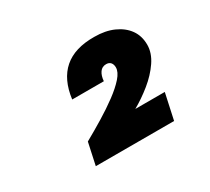

<svg xmlns="http://www.w3.org/2000/svg" viewBox="-97 -922 845 773"><g transform="rotate(-30 325.0 -536.0)"><path d="M152 -309 174 -411Q217 -435 260.5 -461.5Q304 -488 340.5 -515Q377 -542 399 -567Q421 -592 421 -613Q421 -627 414 -635.5Q407 -644 393 -644Q374 -644 363.5 -629Q353 -614 351 -589H204Q215 -676 265.5 -720Q316 -764 407 -763Q458 -763 496 -746Q534 -729 555 -699.5Q576 -670 576 -629Q576 -591 550.5 -553.5Q525 -516 485.5 -484Q446 -452 405 -429H542L516 -309Z"/></g></svg>

Font: Azeret Mono Thin Black
Style: Italic
Weight: 900
Italic angle: -12°
Version: Version 1.002